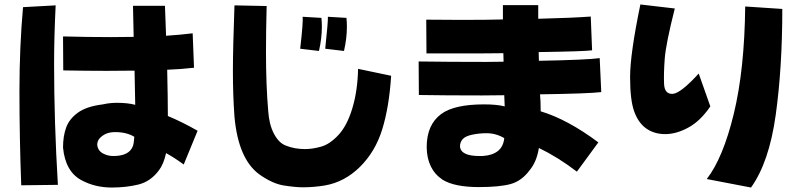

<svg xmlns="http://www.w3.org/2000/svg" viewBox="-20 -779 3561 859"><path d="M487 -81Q557 -81 574 -124Q579 -136 581 -167Q546 -188 496 -188Q472 -188 455.5 -181Q439 -174 427 -161.5Q415 -149 415 -131Q418 -101 448 -89Q466 -81 487 -81ZM75 50Q67 -163 67 -371Q67 -567 83 -747L229 -755Q222 -615 222 -492Q222 -234 239 48ZM480 60Q405 60 344 27Q272 -12 262 -119Q262 -170 276 -208.5Q290 -247 328.5 -275Q367 -303 440 -312Q470 -319 503 -319Q552 -319 585 -310L582 -463L459 -462Q366 -462 263 -464L262 -616Q377 -613 477 -613L578 -614L575 -753H718L723 -619Q785 -623 842 -630L848 -476Q788 -469 728 -467Q731 -335 731 -260Q796 -233 864 -194L802 -43Q761 -73 723 -94Q712 -44 691 -17Q654 33 599.5 46.5Q545 60 480 60Z M1336 59Q1302 59 1250.5 51Q1199 43 1140 1Q1046 -68 1029 -257Q1022 -353 1022 -459Q1022 -562 1029 -755L1173 -752Q1170 -640 1170 -547Q1170 -398 1180 -282Q1184 -222 1205.5 -181Q1227 -140 1258 -128Q1297 -112 1345 -112Q1378 -112 1417 -123Q1456 -134 1494.5 -175.5Q1533 -217 1556.5 -295Q1580 -373 1582 -471L1730 -440Q1721 -300 1690 -200Q1659 -100 1590 -32Q1521 36 1432 51Q1382 59 1336 59ZM1334 -704 1418 -699Q1420 -680 1420 -660Q1420 -607 1407 -551L1323 -561Q1337 -682 1334 -704ZM1447 -704 1530 -699Q1532 -680 1532 -660Q1532 -607 1519 -551L1435 -561Q1448 -682 1447 -704Z M2139 -81Q2229 -87 2236 -161Q2199 -183 2157 -183Q2124 -183 2093 -176.5Q2062 -170 2050 -156.5Q2038 -143 2038 -124Q2041 -81 2125 -81ZM2123 58Q2013 58 1960 25Q1890 -22 1889 -121Q1889 -221 1954 -269Q2012 -312 2146 -312Q2203 -312 2238 -303L2236 -353L2137 -352Q1972 -352 1854 -354L1853 -504Q1984 -502 2156 -502L2233 -503L2232 -541Q2173 -540 2033 -540H1888L1887 -691L2045 -690Q2161 -690 2230 -692V-756H2388V-695Q2544 -699 2623 -705L2629 -554Q2598 -549 2390 -546L2391 -507Q2608 -511 2663 -519L2670 -367Q2612 -360 2396 -357Q2399 -330 2399 -281Q2519 -245 2657 -142L2561 -11Q2476 -76 2391 -117Q2381 -55 2350 -18Q2314 31 2264 44.5Q2214 58 2123 58Z M2845 -759 2999 -741Q2959 -583 2954 -516.5Q2949 -450 2951 -404Q2953 -358 2988.5 -359Q3024 -360 3106 -450L3158 -303Q3114 -238 3060 -208.5Q3006 -179 2956.5 -179Q2907 -179 2871.5 -204Q2836 -229 2817.5 -280Q2799 -331 2799 -434Q2799 -537 2845 -759ZM3314 -750 3480 -739Q3480 -476 3450.5 -264.5Q3421 -53 3340 60L3142 22Q3215 -72 3263 -270Q3311 -468 3314 -750Z"/></svg>

Font: KN Bobohei
Style: Bold
Weight: 700
Designer: Kingnam Type Foundry
Version: Version 1.710;March 18, 2023